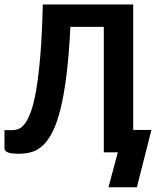

<svg xmlns="http://www.w3.org/2000/svg" viewBox="-24 -668 712 842"><path d="M560.1 -98.1H640.1L576.2 153.3H451.7L492.7 0H431.2V-550.3H284.7Q278.8 -429.2 267.8 -340.8Q256.8 -252.4 241.5 -190.7Q226.1 -128.9 206.8 -90.3Q187.5 -51.8 164.3 -30.3Q141.1 -8.8 114.5 -1.2Q87.9 6.3 58.6 6.3Q24.9 6.3 10.3 0.2Q-4.4 -5.9 -4.4 -17.1V-97.2H28.8Q42 -97.2 56.2 -102.1Q70.3 -106.9 84.5 -125Q98.6 -143.1 111.6 -178.5Q124.5 -213.9 135 -275.1Q145.5 -336.4 153.1 -427.7Q160.6 -519 163.6 -648.4H560.1Z"/></svg>

Font: Carlito
Style: Bold
Weight: 700
Designer: Lukasz Dziedzic
Foundry: tyPoland Lukasz Dziedzic
Version: Version 1.104